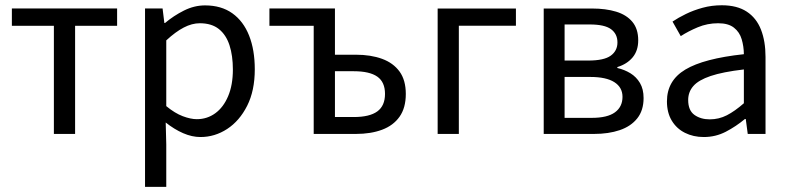

<svg xmlns="http://www.w3.org/2000/svg" viewBox="-20 -519 3057 744"><path d="M188.8 0V-419.1H26V-486.1H433.8V-419.1H271V0Z M542 205.1V-486.1H610L616.9 -430H619.6Q652.7 -457.9 692.6 -478Q732.6 -498.1 774.6 -498.1Q837.4 -498.1 880.3 -467.5Q923.1 -437 945.2 -381.3Q967.3 -325.5 967.3 -250.4Q967.3 -167.6 937.7 -109Q908 -50.4 860.2 -19.2Q812.3 12 756.8 12Q723.9 12 689.7 -2.9Q655.5 -17.8 622.1 -44.3L624.3 40.5V205.1ZM742.6 -57.2Q782.8 -57.2 814.4 -80.3Q845.9 -103.3 864.1 -146.5Q882.4 -189.7 882.4 -249.7Q882.4 -303.3 869.3 -343.7Q856.2 -384 828.1 -406.5Q800 -428.9 754.2 -428.9Q723.8 -428.9 692 -412.3Q660.2 -395.8 624.3 -362.5V-107.8Q657.6 -80.2 688.3 -68.7Q719 -57.2 742.6 -57.2Z M1195.6 0V-419.1H1024V-486.1H1277.9V-307H1359Q1416.9 -307 1460.6 -291Q1504.2 -275 1528.4 -241.6Q1552.5 -208.2 1552.5 -154.9Q1552.5 -101.2 1528.4 -66.9Q1504.2 -32.6 1460.6 -16.3Q1416.9 0 1359 0ZM1277.9 -65.5H1350.5Q1412.2 -65.5 1442.1 -87.3Q1471.9 -109.1 1471.9 -155.2Q1471.9 -201 1442.1 -222Q1412.2 -243 1350.5 -243H1277.9Z M1675.9 0V-486H1979.2V-419.3H1758V0Z M2086.9 0V-486H2273.9Q2327.4 -486 2367.5 -473.8Q2407.7 -461.6 2430.4 -434.4Q2453.1 -407.1 2453.1 -362.8Q2453.1 -322.6 2431.4 -296.6Q2409.8 -270.7 2372.2 -259.1V-255.5Q2399.7 -249.2 2422.7 -235.2Q2445.7 -221.2 2459.8 -197.5Q2473.9 -173.8 2473.9 -139.1Q2473.9 -91.2 2449.3 -60.3Q2424.7 -29.4 2381.5 -14.7Q2338.2 0 2281.6 0ZM2167.8 -284.4H2259.8Q2320.6 -284.4 2346.6 -303.3Q2372.6 -322.1 2372.6 -354.7Q2372.6 -387.7 2347.6 -406Q2322.6 -424.2 2265.5 -424.2H2167.8ZM2167.8 -62.3H2272.8Q2333.6 -62.3 2362.9 -83.7Q2392.2 -105.1 2392.2 -143.7Q2392.2 -180.5 2360.5 -200.7Q2328.9 -220.8 2267.3 -220.8H2167.8Z M2707.3 12Q2666.6 12 2634.2 -4.3Q2601.8 -20.5 2583.1 -51.5Q2564.4 -82.4 2564.4 -126.2Q2564.4 -206.8 2635.8 -249.5Q2707.2 -292.3 2862.5 -309Q2862.2 -339.5 2854 -367Q2845.9 -394.6 2824.1 -411.7Q2802.4 -428.9 2762.9 -428.9Q2721.1 -428.9 2684.1 -413.4Q2647 -397.9 2617.9 -379L2586 -435.4Q2608.3 -450.4 2638 -464.9Q2667.7 -479.4 2702.9 -489Q2738.1 -498.6 2777.1 -498.6Q2836.2 -498.6 2873.7 -473.9Q2911.2 -449.2 2928.8 -404.2Q2946.4 -359.2 2946.4 -298.3V0H2877.5L2869.8 -57.9H2866.6Q2832.1 -29.1 2792.5 -8.5Q2752.9 12 2707.3 12ZM2730.2 -56.5Q2765.6 -56.5 2796.5 -72.3Q2827.3 -88.1 2862.5 -118.9V-249.9Q2780.8 -240.4 2733.7 -224.5Q2686.6 -208.6 2666.7 -185.6Q2646.7 -162.7 2646.7 -131.5Q2646.7 -91.2 2670.9 -73.8Q2695.1 -56.5 2730.2 -56.5Z"/></svg>

Font: Source Sans Variable
Style: Regular
Weight: 200
Designer: Paul D. Hunt
Foundry: Adobe Systems Incorporated
Version: Version 3.006;hotconv 1.0.111;makeotfexe 2.5.65597